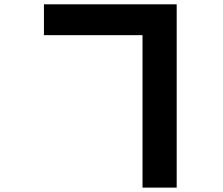

<svg xmlns="http://www.w3.org/2000/svg" viewBox="-20 -817 1040 894"><path d="M643.6 -653.3H184.6V-796.9H802.7V56.6H643.6Z"/></svg>

Font: Gen Shin Gothic Heavy
Style: Bold
Weight: 900
Designer: [Source Han Sans]
Ryoko NISHIZUKA  (kana & ideographs); Paul D. Hunt (Latin, Greek & Cyrillic); Wenlong ZHANG  (bopomofo
Version: Version 1.002.20150607